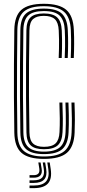

<svg xmlns="http://www.w3.org/2000/svg" viewBox="-20 -826 457 1007"><path d="M210.5 7.4Q128.6 7.4 92.5 -24.6Q56.5 -56.7 55.1 -130.5Q53.7 -230.8 53.1 -316.9Q52.6 -403.1 53.2 -487.9Q53.8 -572.7 55.1 -668.9Q56.2 -742.9 92.4 -774.5Q128.6 -806.1 209.8 -806.1Q290.3 -806.1 327.3 -774.6Q364.3 -743 367.3 -668.6Q368.2 -649 368.6 -630.9Q368.9 -612.8 368.8 -595.2Q368.8 -577.6 368.3 -559.5Q367.9 -541.5 367 -521.9H351.1Q352.3 -548 352.7 -571.6Q353.2 -595.1 352.9 -618.8Q352.6 -642.4 351.5 -668.2Q348.5 -736 315.2 -764.7Q282 -793.5 209.8 -793.5Q137.2 -793.5 104.6 -764.8Q72 -736 71 -668.6Q70 -584.9 69.4 -497.3Q68.7 -409.8 69.1 -318.3Q69.5 -226.7 71 -130.8Q72.1 -60.7 106.5 -32.9Q140.8 -5.2 210.5 -5.2Q285.1 -5.2 318.8 -34.4Q352.5 -63.7 355.5 -130.8Q357.3 -166.8 357 -203.6Q356.6 -240.5 354.8 -288.4H370.7Q372.9 -229.4 372.7 -194.6Q372.5 -159.9 371.3 -130.5Q368.3 -57.1 331.3 -24.8Q294.3 7.4 210.5 7.4ZM210.5 -17.8Q145.5 -17.8 116.7 -44.1Q87.9 -70.4 86.8 -130.8Q85.3 -232.1 84.8 -317.9Q84.3 -403.8 84.9 -487.9Q85.5 -572.1 86.8 -668.6Q87.6 -729 116.2 -754.9Q144.9 -780.9 209.8 -780.9Q278.1 -780.9 305.6 -753.2Q333.1 -725.5 335.6 -667.2Q336.5 -648.9 336.9 -631.8Q337.2 -614.7 337.2 -597.6Q337.1 -580.4 336.7 -561.9Q336.2 -543.4 335.3 -521.9H319.4Q321 -557.3 321.3 -582.9Q321.5 -608.6 321.1 -628.6Q320.7 -648.6 319.8 -666.9Q317.6 -718.5 293.7 -743.3Q269.7 -768 209.8 -768Q153.2 -768 128.3 -744.8Q103.4 -721.6 102.6 -668.2Q101.6 -584.6 100.9 -498.4Q100.1 -412.1 100.5 -321.1Q100.9 -230 102.6 -131.2Q103.7 -77.4 128.8 -54.1Q153.8 -30.7 210.5 -30.7Q268.1 -30.7 294.6 -53.9Q321.2 -77.2 323.8 -132.2Q324.9 -155.1 325.2 -179Q325.4 -203 324.9 -229.9Q324.3 -256.9 323.2 -288.4H339Q340.6 -250.4 340.9 -222.4Q341.2 -194.4 340.9 -172.7Q340.6 -151.1 339.6 -131.8Q337 -72.9 308.3 -45.4Q279.6 -17.8 210.5 -17.8ZM210.5 -43.3Q162.4 -43.3 141 -63.6Q119.5 -83.9 118.7 -131.2Q117.2 -224.1 116.6 -309.1Q116 -394.2 116.5 -481.6Q117 -568.9 118.5 -668.2Q119.3 -714.9 140.5 -735.2Q161.8 -755.4 209.8 -755.4Q257.9 -755.4 279.9 -734.6Q301.8 -713.8 304 -665.9Q305.1 -641.1 305.4 -617.8Q305.7 -594.6 305.2 -571.1Q304.7 -547.5 303.6 -521.9H287.8Q288.9 -548.1 289.4 -571.5Q289.9 -595 289.6 -618Q289.3 -641 288.1 -665.9Q286.3 -707.5 267.9 -725.2Q249.5 -742.8 209.8 -742.8Q172.8 -742.8 154 -726.4Q135.1 -709.9 134.3 -667.2Q133 -582.4 132.2 -498.2Q131.5 -414 132 -324.1Q132.5 -234.2 134.3 -132.2Q135.1 -89.8 153.8 -72.9Q172.4 -55.9 210.5 -55.9Q252.8 -55.9 271.5 -74Q290.3 -92.1 292.1 -133.2Q293.9 -168.4 293.6 -204.7Q293.3 -241.1 291.5 -288.4H307.3Q309.1 -241.1 309.5 -204.4Q309.8 -167.6 308 -133.2Q305.8 -85.2 283.3 -64.2Q260.8 -43.3 210.5 -43.3ZM228.1 26.2H240.8L246 60.9Q253.5 111.7 231.6 136.2Q209.7 160.8 156.3 160.8H134.9V147.1H156.3Q202.5 147.1 221.2 126Q240 104.9 233.4 60.9ZM181 26.2H192.9L198.2 57.4Q202.5 81.4 192 93.7Q181.6 106 156.3 106H134.9V92.7H156.3Q174.4 92.7 181.6 83.8Q188.8 75 186 57.4ZM204.2 26.2H216.9L222.1 59.2Q228.1 96.5 212 115Q195.9 133.4 156.3 133.4H134.9V119.7H156.3Q188.6 119.7 201.6 105Q214.5 90.2 209.5 59.2Z"/></svg>

Font: Big Shoulders Inline Text Thin
Style: Regular
Weight: 100
Designer: Patric King
Foundry: XO Type Co
Version: Version 2.002